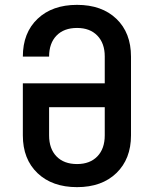

<svg xmlns="http://www.w3.org/2000/svg" viewBox="-20 -760 640 790"><path d="M297 10Q195 10 134.5 -47.5Q74 -105 74 -203V-417H411V-528Q411 -582 380.5 -613.5Q350 -645 297 -645Q243 -645 212.5 -613.5Q182 -582 182 -527H74Q74 -625 134.5 -682.5Q195 -740 297 -740Q399 -740 459 -682.5Q519 -625 519 -527V-203Q519 -106 459 -48Q399 10 297 10ZM297 -85Q350 -85 380.5 -116.5Q411 -148 411 -203V-319H182V-203Q182 -148 212.5 -116.5Q243 -85 297 -85Z"/></svg>

Font: JetBrains Mono SemiBold
Style: Regular
Weight: 472
Monospace: yes
Designer: Philipp Nurullin, Konstantin Bulenkov
Foundry: JetBrains
Version: Version 2.305; ttfautohint (v1.8.4.7-5d5b)